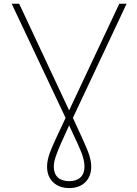

<svg xmlns="http://www.w3.org/2000/svg" viewBox="-20 -752 713 1002"><path d="M225.6 117.2Q225.6 84 241.7 41Q257.8 -2 322.3 -136.7L41 -732.4H80.1L340.8 -175.8L602.5 -732.4H640.6L360.4 -136.7Q423.8 -2 439.9 41Q456.1 84 456.1 117.2Q456.1 168.9 424.8 199.2Q393.6 229.5 341.3 229.5Q289.1 229.5 257.3 199.2Q225.6 168.9 225.6 117.2ZM420.9 117.2Q420.9 89.8 408.2 52.7Q394.5 15.6 340.8 -97.7Q288.1 15.6 275.4 52.7Q260.7 89.8 260.7 117.2Q260.7 154.3 281.7 173.8Q302.7 193.4 340.8 193.4Q378.9 193.4 399.9 173.8Q420.9 154.3 420.9 117.2Z"/></svg>

Font: Gen Shin Gothic ExtraLight
Style: Regular
Weight: 100
Designer: [Source Han Sans]
Ryoko NISHIZUKA  (kana & ideographs); Paul D. Hunt (Latin, Greek & Cyrillic); Wenlong ZHANG  (bopomofo
Version: Version 1.002.20150607